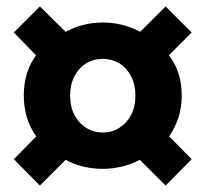

<svg xmlns="http://www.w3.org/2000/svg" viewBox="-20 -673 639 597"><path d="M104 -96 23 -178 93 -249Q54 -302 54 -376Q54 -449 92 -501L23 -572L104 -653L184 -574Q238 -603 300 -603Q362 -603 416 -574L495 -653L576 -572L505 -501Q525 -476 535 -444.5Q545 -413 545 -376Q545 -338 534.5 -306.5Q524 -275 506 -249L576 -178L495 -96L415 -176Q388 -162 358.5 -155Q329 -148 300 -148Q236 -148 184 -176ZM300 -261Q328 -261 351 -275.5Q374 -290 387.5 -315.5Q401 -341 401 -376Q401 -410 387.5 -436Q374 -462 351 -476Q328 -490 300 -490Q271 -490 248 -476Q225 -462 211.5 -436Q198 -410 198 -376Q198 -341 211.5 -315.5Q225 -290 248 -275.5Q271 -261 300 -261Z"/></svg>

Font: Noto Sans KR Thin ExtraBold
Style: Regular
Weight: 800
Version: Version 2.004-H2;hotconv 1.0.118;makeotfexe 2.5.65603